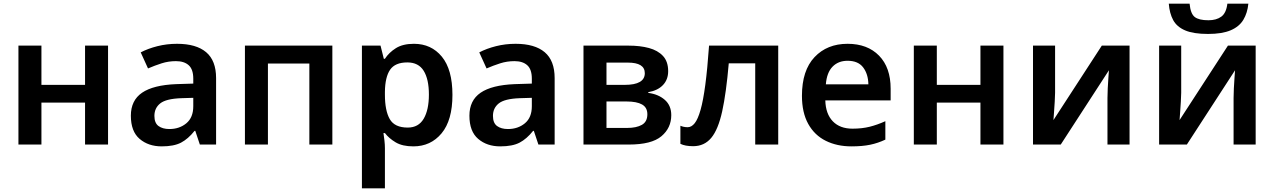

<svg xmlns="http://www.w3.org/2000/svg" viewBox="-20 -792 6981 1052"><path d="M207 -542V-327H446V-542H572V0H446V-230H207V0H81V-542Z M950 -552Q1055 -552 1109.5 -506Q1164 -460 1164 -364V0H1075L1050 -75H1046Q1011 -31 972 -10.5Q933 10 866 10Q793 10 745 -31Q697 -72 697 -158Q697 -242 758.5 -284Q820 -326 945 -331L1039 -334V-361Q1039 -412 1014 -434.5Q989 -457 944 -457Q903 -457 865.5 -445Q828 -433 791 -417L751 -505Q791 -526 842.5 -539Q894 -552 950 -552ZM973 -254Q890 -251 858 -225.5Q826 -200 826 -157Q826 -118 848.5 -101.5Q871 -85 908 -85Q963 -85 1001 -116.5Q1039 -148 1039 -210V-256Z M1801 -542V0H1675V-444H1448V0H1322V-542Z M2248 -552Q2343 -552 2401 -481.5Q2459 -411 2459 -272Q2459 -133 2399.5 -61.5Q2340 10 2245 10Q2185 10 2148 -12Q2111 -34 2089 -63H2081Q2084 -44 2086.5 -21.5Q2089 1 2089 20V240H1963V-542H2065L2083 -470H2089Q2111 -504 2149 -528Q2187 -552 2248 -552ZM2212 -450Q2145 -450 2117.5 -410Q2090 -370 2089 -289V-273Q2089 -186 2115.5 -139.5Q2142 -93 2214 -93Q2273 -93 2301.5 -141.5Q2330 -190 2330 -274Q2330 -358 2301.5 -404Q2273 -450 2212 -450Z M2805 -552Q2910 -552 2964.5 -506Q3019 -460 3019 -364V0H2930L2905 -75H2901Q2866 -31 2827 -10.5Q2788 10 2721 10Q2648 10 2600 -31Q2552 -72 2552 -158Q2552 -242 2613.5 -284Q2675 -326 2800 -331L2894 -334V-361Q2894 -412 2869 -434.5Q2844 -457 2799 -457Q2758 -457 2720.5 -445Q2683 -433 2646 -417L2606 -505Q2646 -526 2697.5 -539Q2749 -552 2805 -552ZM2828 -254Q2745 -251 2713 -225.5Q2681 -200 2681 -157Q2681 -118 2703.5 -101.5Q2726 -85 2763 -85Q2818 -85 2856 -116.5Q2894 -148 2894 -210V-256Z M3641 -402Q3641 -356 3612.5 -326Q3584 -296 3532 -287V-283Q3587 -276 3622.5 -245Q3658 -214 3658 -161Q3658 -91 3604 -45.5Q3550 0 3426 0H3177V-542H3425Q3487 -542 3535.5 -529Q3584 -516 3612.5 -485.5Q3641 -455 3641 -402ZM3513 -391Q3513 -449 3420 -449H3303V-327H3403Q3513 -327 3513 -391ZM3527 -166Q3527 -203 3498 -219.5Q3469 -236 3413 -236H3303V-91H3416Q3467 -91 3497 -108Q3527 -125 3527 -166Z M4244 0H4118V-445H3973Q3959 -282 3937 -182Q3915 -82 3877 -36.5Q3839 9 3778 9Q3734 9 3708 -4V-103Q3726 -95 3748 -95Q3769 -95 3786.5 -117Q3804 -139 3818.5 -190Q3833 -241 3844.5 -327.5Q3856 -414 3865 -542H4244Z M4624 -552Q4733 -552 4796.5 -487Q4860 -422 4860 -306V-242H4502Q4504 -168 4543 -127.5Q4582 -87 4651 -87Q4703 -87 4745 -97.5Q4787 -108 4831 -128V-27Q4791 -8 4748 1Q4705 10 4645 10Q4566 10 4504.5 -20.5Q4443 -51 4408.5 -113Q4374 -175 4374 -267Q4374 -406 4443 -479Q4512 -552 4624 -552ZM4624 -459Q4573 -459 4541.5 -426.5Q4510 -394 4505 -330H4738Q4737 -386 4709.5 -422.5Q4682 -459 4624 -459Z M5113 -542V-327H5352V-542H5478V0H5352V-230H5113V0H4987V-542Z M5761 -284Q5761 -266 5759 -234.5Q5757 -203 5755 -174.5Q5753 -146 5752 -134L6017 -542H6169V0H6048V-255Q6048 -277 6049.5 -307.5Q6051 -338 6053 -365.5Q6055 -393 6056 -407L5792 0H5640V-542H5761Z M6820 -772Q6815 -721 6792.5 -683.5Q6770 -646 6723 -626Q6676 -606 6599 -606Q6519 -606 6473.5 -625.5Q6428 -645 6408 -682Q6388 -719 6384 -772H6498Q6503 -717 6526 -699Q6549 -681 6601 -681Q6645 -681 6672 -701Q6699 -721 6705 -772ZM6452 -284Q6452 -266 6450 -234.5Q6448 -203 6446 -174.5Q6444 -146 6443 -134L6708 -542H6860V0H6739V-255Q6739 -277 6740.5 -307.5Q6742 -338 6744 -365.5Q6746 -393 6747 -407L6483 0H6331V-542H6452Z"/></svg>

Font: Noto Sans SemiBold
Style: Regular
Weight: 600
Designer: Monotype Design Team
Foundry: Monotype Imaging Inc.
Version: Version 2.007